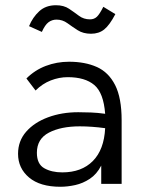

<svg xmlns="http://www.w3.org/2000/svg" viewBox="-20 -703 540 734"><path d="M211 11Q133 11 91 -24.5Q49 -60 49 -115Q49 -164 80 -199.5Q111 -235 163.5 -254.5Q216 -274 279 -274Q302 -274 327.5 -273Q353 -272 382 -268Q376 -348 340.5 -378Q305 -408 239 -408Q206 -408 174 -395.5Q142 -383 116 -357L81 -403Q113 -435 155 -451Q197 -467 244 -467Q305 -467 350 -447Q395 -427 420 -378Q445 -329 445 -243V0H367V-70Q350 -37 323.5 -19.5Q297 -2 267.5 4.5Q238 11 211 11ZM121 -119Q121 -76 149 -60Q177 -44 218 -44Q292 -44 335 -87.5Q378 -131 382 -213Q330 -220 285 -220Q213 -220 167 -196Q121 -172 121 -119ZM375 -677 421 -649Q399 -607 378.5 -590.5Q358 -574 328 -574Q298 -574 277 -587.5Q256 -601 237.5 -614.5Q219 -628 196 -628Q179 -628 165.5 -618Q152 -608 140 -581L91 -603Q105 -637 130 -660Q155 -683 194 -683Q224 -683 244 -669.5Q264 -656 282 -642.5Q300 -629 324 -629Q340 -629 350.5 -639Q361 -649 375 -677Z"/></svg>

Font: Inconsolata Nerd Font Mono
Style: Regular
Weight: 400
Monospace: yes
Designer: Raph Levien, Cyreal, Brenton Simpson
Foundry: Raph Levien, Cyreal, Google
Version: Version 3.000; ttfautohint (v1.8.3);Nerd Fonts 3.0.2